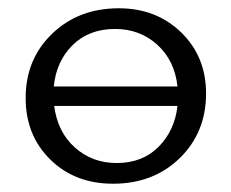

<svg xmlns="http://www.w3.org/2000/svg" viewBox="-20 -439 559 464"><path d="M267 -419Q358 -419 418 -360.5Q478 -302 478 -213Q478 -119 414.5 -57Q351 5 253 5Q161 5 101.5 -53.5Q42 -112 42 -202Q42 -296 106 -357.5Q170 -419 267 -419ZM258 -369Q195 -369 155.5 -330Q116 -291 110 -230H409Q402 -293 360 -331Q318 -369 258 -369ZM262 -45Q324 -45 363 -84Q402 -123 409 -183H111Q119 -120 161 -82.5Q203 -45 262 -45Z"/></svg>

Font: EauTest
Style: Italic
Weight: 400
Italic angle: -12°
Designer: Christian Thalmann (Catharsis Fonts)
Version: Version 0.001;PS 000.001;hotconv 1.0.88;makeotf.lib2.5.64775